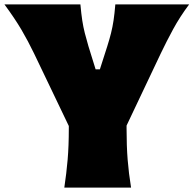

<svg xmlns="http://www.w3.org/2000/svg" viewBox="-28 -855 882 875"><path d="M265.1 0Q274.9 -65.4 280.3 -127.7Q285.6 -189.9 285.6 -269.5V-280.8L127 -611.8Q100.1 -667.5 70.1 -718.8Q40 -770 -7.8 -835H338.4Q342.3 -792 346.9 -761.7Q351.6 -731.4 358.4 -704.6Q365.2 -677.7 375 -644.5L407.7 -539.1H427.2L460.4 -642.6Q471.2 -676.8 478 -704.1Q484.9 -731.4 489.5 -762Q494.1 -792.5 497.6 -835H834Q792 -778.8 761.2 -722.2Q730.5 -665.5 705.1 -612.3L548.8 -282.7V-269.5Q548.8 -189.9 553.7 -127.7Q558.6 -65.4 569.3 0Z"/></svg>

Font: Pinar-DS1-FD Black
Style: Regular
Weight: 900
Designer: Amin Abedi
Version: Version 2.000